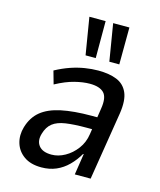

<svg xmlns="http://www.w3.org/2000/svg" viewBox="-113 -823 760 913"><g transform="rotate(15 267.5 -366.5)"><path d="M177 9Q124 9 91 -14.5Q58 -38 47 -75.5Q36 -113 48 -154Q63 -205 99 -234.5Q135 -264 196 -277Q257 -290 346 -290H389L380 -229H336Q275 -229 234.5 -223Q194 -217 171 -199Q148 -181 138 -146Q127 -109 145.5 -85.5Q164 -62 208 -62Q241 -62 273.5 -80Q306 -98 330 -130Q354 -162 360 -204L380 -335Q389 -391 368 -413Q347 -435 298 -435Q265 -435 223.5 -424.5Q182 -414 132 -387L114 -451Q151 -471 186 -483Q221 -495 255 -500.5Q289 -506 321 -506Q375 -506 412 -491Q449 -476 465.5 -439Q482 -402 472 -336L418 0H340L356 -104H353Q334 -71 308 -45Q282 -19 249.5 -5Q217 9 177 9ZM360 -560 330 -742H410L409 -560ZM243 -560 213 -742H293V-560Z"/></g></svg>

Font: Nunito Sans 7pt Condensed Medium
Style: Italic
Weight: 500
Width: 3
Italic angle: -9°
Designer: Vernon Adams
Foundry: Vernon Adams
Version: Version 3.101;gftools[0.9.27]